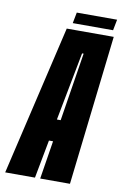

<svg xmlns="http://www.w3.org/2000/svg" viewBox="-130 -802 542 851"><g transform="rotate(10 141.5 -376.0)"><path d="M-44.5 0 113.5 -675H325L247 0H113L140.5 -172.5H122L89.5 0ZM140.5 -270.5H157.5L206.5 -578.5H199.5ZM135.5 -703.5 145 -752.5H326.5L317 -703.5Z"/></g></svg>

Font: Anybody UltraCondensed Regular
Style: Bold Italic
Weight: 700
Width: 1
Italic angle: -10°
Designer: Tyler Finck
Foundry: Etcetera Type Company
Version: Version 1.010; ttfautohint (v1.8.3) -l 8 -r 50 -G 200 -x 14 